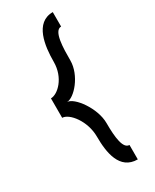

<svg xmlns="http://www.w3.org/2000/svg" viewBox="-243 -845 886 1095"><g transform="rotate(-30 200.0 -298.0)"><path d="M316 187V92C275 92 265 16 265 -82C265 -180 178 -298 130 -298C178 -298 265 -396 265 -494C265 -574 266 -688 316 -688V-783C197 -783 179 -638 179 -534C179 -430 107 -362 61 -362V-234C107 -234 179 -146 179 -42C179 62 197 187 316 187Z"/></g></svg>

Font: Hibana 45 SubMedium
Style: Regular
Weight: 500
Width: 6
Designer: pygmalion
Foundry: ybstudio
Version: Version 2021.007;FEAKit 1.0